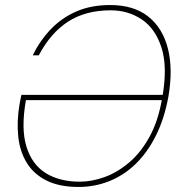

<svg xmlns="http://www.w3.org/2000/svg" viewBox="-20 -731 720 763"><path d="M292 12Q217 12 166 -13Q115 -38 87 -83Q59 -128 52.5 -188.5Q46 -249 58 -319Q60 -331 61.5 -337Q63 -343 65 -354H635L631 -333H83Q63 -220 85 -148.5Q107 -77 162 -43Q217 -9 297 -9Q345 -9 396 -27.5Q447 -46 493.5 -85.5Q540 -125 574.5 -188Q609 -251 624 -339L626 -350Q646 -467 621.5 -542.5Q597 -618 543 -654Q489 -690 420 -690Q320 -690 250.5 -645Q181 -600 134 -511H110Q139 -570 182 -615Q225 -660 283.5 -685.5Q342 -711 418 -711Q512 -711 569.5 -665Q627 -619 647.5 -537Q668 -455 649 -346Q633 -259 599.5 -192Q566 -125 519 -79.5Q472 -34 414 -11Q356 12 292 12Z"/></svg>

Font: DM Sans 11pt Thin
Style: Italic
Weight: 250
Italic angle: -10°
Version: Version 4.004;gftools[0.9.30]